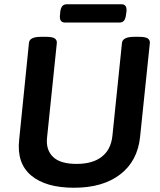

<svg xmlns="http://www.w3.org/2000/svg" viewBox="-20 -875 752 902"><path d="M286 -769Q257 -769 262 -806L263 -819Q265 -836 272 -845.5Q279 -855 295 -855H551Q578 -855 574 -819L572 -806Q570 -788 563 -778.5Q556 -769 541 -769ZM328 7Q195 7 126.5 -50.5Q58 -108 70 -218L116 -673Q118 -702 172 -702H197Q226 -702 237 -694.5Q248 -687 247 -673L201 -228Q195 -171 229 -138Q263 -105 340 -105Q415 -105 458 -138.5Q501 -172 508 -236L553 -673Q556 -702 610 -702H634Q663 -702 674 -694.5Q685 -687 684 -673L638 -231Q626 -118 544.5 -55.5Q463 7 328 7Z"/></svg>

Font: Asap SemiBold
Style: Italic
Weight: 600
Italic angle: -6°
Designer: Pablo Cosgaya
Foundry: Omnibus-Type
Version: Version 3.001; ttfautohint (v1.8.3)